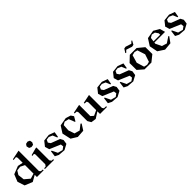

<svg xmlns="http://www.w3.org/2000/svg" viewBox="535 -2713 4670 4670"><g transform="rotate(-45 2869.5 -378.5)"><path d="M597.2 -770V-67.9L628.9 -32.2L690.9 -26.9V0H460V-76.2L303.2 13.2L104 -67.9L43.9 -253.9L118.2 -438L323.2 -518.1L460 -490.2V-663.1L442.9 -703.1L352.1 -693.8V-719.2ZM174.8 -352.1 193.8 -189 326.2 -77.1 460 -117.2V-410.2L350.1 -465.8L235.8 -452.1Z M947.8 -620.1 882.3 -608.9 825.7 -634.8 808.6 -706.1 843.8 -757.8 908.7 -771 964.4 -745.1 977.5 -680.2ZM735.4 0V-26.9L789.6 -29.8L822.8 -75.2V-416L807.6 -450.2L745.6 -440.9V-467.8L934.6 -518.1H959.5V-75.2L992.7 -29.8L1046.4 -26.9V0Z M1535.6 -466.8 1512.7 -329.1H1490.7L1443.4 -444.8L1350.6 -484.9L1270.5 -473.1L1239.3 -404.8L1281.7 -344.2L1512.7 -255.9L1554.7 -178.2L1537.6 -64L1395.5 12.2L1218.3 -2L1124.5 -49.8L1144.5 -202.1L1166.5 -201.2L1237.3 -56.2L1365.7 -22L1439.5 -75.2L1430.7 -147.9L1150.4 -267.1L1116.7 -380.9L1213.4 -502L1388.7 -521Z M2145 -407.2 2078.1 -293H2063L2002 -449.2L1888.2 -476.1L1814 -432.1L1803.2 -259.8L1856.9 -104L1995.1 -64.9L2127 -168.9L2149.9 -151.9L2053.2 0L1853 14.2L1697.3 -82L1647 -308.1L1756.8 -480L1970.2 -518.1L2098.1 -477.1Z M2425.8 -129.9 2495.6 -69.8 2629.4 -131.8V-400.9L2612.3 -440.9L2542.5 -445.8V-470.2L2766.6 -516.1V-69.8L2795.4 -29.8L2868.7 -26.9V0H2630.4L2629.4 -90.8L2469.7 12.2L2340.3 -6.8L2288.6 -96.2V-400.9L2271.5 -440.9L2201.7 -445.8V-470.2L2425.8 -516.1Z M3361.3 -466.8 3338.4 -329.1H3316.4L3269 -444.8L3176.3 -484.9L3096.2 -473.1L3064.9 -404.8L3107.4 -344.2L3338.4 -255.9L3380.4 -178.2L3363.3 -64L3221.2 12.2L3043.9 -2L2950.2 -49.8L2970.2 -202.1L2992.2 -201.2L3063 -56.2L3191.4 -22L3265.1 -75.2L3256.3 -147.9L2976.1 -267.1L2942.4 -380.9L3039.1 -502L3214.4 -521Z M3901.9 -466.8 3878.9 -329.1H3856.9L3809.6 -444.8L3716.8 -484.9L3636.7 -473.1L3605.5 -404.8L3647.9 -344.2L3878.9 -255.9L3920.9 -178.2L3903.8 -64L3761.7 12.2L3584.5 -2L3490.7 -49.8L3510.7 -202.1L3532.7 -201.2L3603.5 -56.2L3731.9 -22L3805.7 -75.2L3796.9 -147.9L3516.6 -267.1L3482.9 -380.9L3579.6 -502L3754.9 -521Z M4397.5 0 4162.1 -1 4015.1 -128.9 4013.2 -366.2 4159.2 -504.9H4393.1L4559.1 -368.2L4561 -130.9ZM4110.4 -610.8 4133.3 -601.1 4185.1 -653.8 4338.4 -604 4394 -615.2 4447.3 -711.9 4428.2 -720.2 4376.5 -668 4225.1 -716.8 4173.3 -708ZM4142.1 -250 4201.2 -55.2 4287.1 -35.2 4367.2 -55.2 4432.1 -250 4366.2 -451.2 4286.1 -471.2 4200.2 -450.2Z M4648.9 -308.1 4758.8 -480 4973.1 -517.1 5122.1 -430.2 5160.2 -293H4793L4788.1 -259.8L4861.8 -104L4991.2 -63L5143.1 -164.1L5159.2 -148.9L5056.2 -4.9L4855 13.2L4690.9 -94.2ZM4797.9 -328.1 5028.8 -327.1 5025.9 -377.9 4973.1 -455.1 4885.7 -475.1 4813 -432.1Z M5671.9 -466.8 5648.9 -329.1H5627L5579.6 -444.8L5486.8 -484.9L5406.7 -473.1L5375.5 -404.8L5418 -344.2L5648.9 -255.9L5690.9 -178.2L5673.8 -64L5531.7 12.2L5354.5 -2L5260.7 -49.8L5280.8 -202.1L5302.7 -201.2L5373.5 -56.2L5502 -22L5575.7 -75.2L5566.9 -147.9L5286.6 -267.1L5252.9 -380.9L5349.6 -502L5524.9 -521Z"/></g></svg>

Font: Ortica Angular Bold
Style: Regular
Weight: 700
Designer: Benedetta Bovani
Foundry: Collletttivo
Version: Version 2.000;Glyphs 3.1.2 (3151)